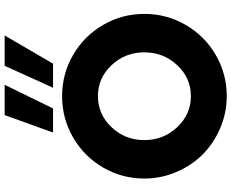

<svg xmlns="http://www.w3.org/2000/svg" viewBox="-105 -894 999 829"><g transform="rotate(-90 394.5 -479.5)"><path d="M394 0Q321.8 0 255.9 -28.1Q189.9 -56.2 142.1 -104Q94.2 -151.9 66.2 -217.8Q38.1 -283.7 38.1 -356Q38.1 -452.1 85.7 -533.9Q133.3 -615.7 215.3 -663.3Q297.4 -710.9 394 -710.9Q490.2 -710.9 572 -663.3Q653.8 -615.7 701.4 -533.9Q749 -452.1 749 -356Q749 -259.3 701.4 -177.2Q653.8 -95.2 572 -47.6Q490.2 0 394 0ZM204.1 -356Q204.1 -272.9 259.8 -213.9Q315.4 -154.8 394 -154.8Q472.2 -154.8 527.6 -213.9Q583 -272.9 583 -356Q583 -438.5 527.6 -497.3Q472.2 -556.2 394 -556.2Q315.4 -556.2 259.8 -497.3Q204.1 -438.5 204.1 -356ZM236.8 -750 312 -959H442.9L340.8 -750ZM430.2 -750 524.9 -959H655.8L534.2 -750Z"/></g></svg>

Font: Biathlonist
Style: Bold
Weight: 700
Designer: Go4gold
Foundry: Go4gold
Version: Version 3.010;FEAKit 1.0